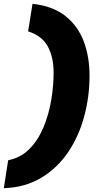

<svg xmlns="http://www.w3.org/2000/svg" viewBox="-59 -770 573 1010"><path d="M412 -372Q412 -262 384 -158Q356 -54 300 29.5Q244 113 159 164.5Q74 216 -39 220L-16 73Q50 60 95.5 14Q141 -32 169 -98.5Q197 -165 210 -240.5Q223 -316 223 -388Q223 -469 192.5 -525.5Q162 -582 89 -605L112 -750Q220 -738 286 -685Q352 -632 382 -551Q412 -470 412 -372Z"/></svg>

Font: Georama ExtraExtended ExtraBold
Style: Italic
Weight: 800
Width: 8
Italic angle: -9°
Designer: Jean-Baptiste Levee
Foundry: Production Type
Version: Version 1.000